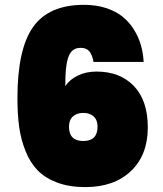

<svg xmlns="http://www.w3.org/2000/svg" viewBox="-20 -764 673 791"><path d="M571.8 -508.8H365.2Q359.9 -538.6 347.9 -552.7Q335.9 -566.9 312 -566.9Q292 -566.9 279.3 -556.4Q266.6 -545.9 260 -523.7Q253.4 -501.5 251.2 -475.3Q249 -449.2 249 -409.2Q267.6 -437 301.3 -453.1Q335 -469.2 377.9 -469.2Q474.1 -469.2 531.5 -409.7Q588.9 -350.1 588.9 -238.8Q588.9 -125.5 519.5 -59.3Q450.2 6.8 331.1 6.8Q265.1 6.8 215.3 -12Q165.5 -30.8 134.8 -62.5Q104 -94.2 85 -142.1Q65.9 -189.9 58.8 -242.2Q51.8 -294.4 51.8 -359.9Q51.8 -562 116.5 -653.1Q181.2 -744.1 326.2 -744.1Q376 -744.1 416.5 -731Q457 -717.8 484.6 -695.6Q512.2 -673.3 531.5 -642.6Q550.8 -611.8 560.3 -578.6Q569.8 -545.4 571.8 -508.8ZM264.2 -242.2Q264.2 -183.1 323.2 -183.1Q381.8 -183.1 381.8 -242.2Q381.8 -269.5 366 -284.2Q350.1 -298.8 323.2 -298.8Q296.4 -298.8 280.3 -284.2Q264.2 -269.5 264.2 -242.2Z"/></svg>

Font: SVN-Poppins Black
Style: Regular
Weight: 900
Designer: Ninad Kale (Devanagari), Jonny Pinhorn (Latin)
Foundry: Indian Type Foundry
Version: Version 3.002 2017